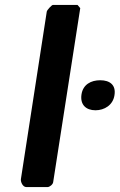

<svg xmlns="http://www.w3.org/2000/svg" viewBox="-20 -760 486 780"><path d="M295 -740H195C190 -740 171 -719 170 -713L65 -33C63 -22 72 0 87 0H173C182 0 195 -11 196 -20L306 -727ZM311 -376C305 -335 329 -312 368 -312C404 -312 439 -333 445 -373C452 -415 426 -434 387 -434C350 -434 317 -417 311 -376Z"/></svg>

Font: Asimov Print
Style: CIt
Weight: 500
Designer: Google
Version: Version 2.000980: 2014